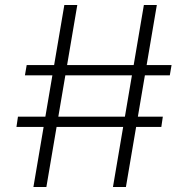

<svg xmlns="http://www.w3.org/2000/svg" viewBox="-20 -735 754 770"><path d="M290 -715 166 15H114L238 -715ZM609 -715 485 15H433L557 -715ZM668 -474 661 -433H80L87 -474ZM633 -267 627 -226H46L52 -267Z"/></svg>

Font: Pathway Extreme 28pt ExtraLight
Style: Regular
Weight: 250
Designer: Eduardo Rodriguez Tunni
Foundry: Eduardo Rodriguez Tunni
Version: Version 1.001;gftools[0.9.26]